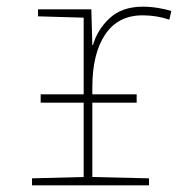

<svg xmlns="http://www.w3.org/2000/svg" viewBox="-20 -556 570 576"><path d="M76 0V-21L231 -25V-248H102V-273H231V-503L94 -507V-528H254L257 -421H259Q272 -467 309 -501.5Q346 -536 409 -536Q431 -536 455 -532Q479 -528 494 -523L488 -497Q450 -510 408 -510Q334 -510 295.5 -452.5Q257 -395 257 -294V-273H390V-248H257V-25L427 -21V0Z"/></svg>

Font: Noto Sans Mono Condensed Thin
Style: Regular
Weight: 100
Width: 3
Designer: Monotype Design Team
Foundry: Monotype Imaging Inc.
Version: Version 2.014; ttfautohint (v1.8.4.7-5d5b)